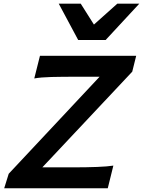

<svg xmlns="http://www.w3.org/2000/svg" viewBox="-20 -1003 762 1023"><path d="M684.6 -621.1 205.6 -111.3H369.1Q441.4 -111.3 497.3 -113.5Q553.2 -115.7 584 -120.6L554.2 0H2.4L26.4 -77.1L510.7 -594.2H392.1Q312 -594.2 254.2 -592.8Q196.3 -591.3 162.6 -585L192.9 -705.6H705.6ZM722.2 -983.4 543 -790H396.5L293 -983.4H410.2L480.5 -872.1L605 -983.4Z"/></svg>

Font: Andika New Basic
Style: Bold Italic
Weight: 700
Italic angle: -14°
Designer: Victor Gaultney, Annie Olsen, Pablo Ugerman
Foundry: SIL International
Version: Version 5.500